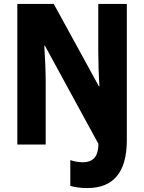

<svg xmlns="http://www.w3.org/2000/svg" viewBox="-20 -734 732 975"><path d="M423 221C556 221 624 141 624 -22V-714H479V-474C479 -424 481 -356 485 -296H482L253 -714H68V0H212V-320C212 -371 209 -439 205 -502H208L480 -3C479 59 455 90 400 90C376 90 355 85 337 79V210C361 217 390 221 423 221Z"/></svg>

Font: Noto Sans Thai Looped Condensed ExtraBold
Style: Regular
Weight: 800
Width: 3
Designer: Sasikarn Vongin, Ben Mitchell
Foundry: The Fontpad Ltd
Version: Version 1.001